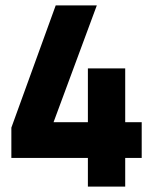

<svg xmlns="http://www.w3.org/2000/svg" viewBox="-20 -680 570 710"><path d="M305 10V-96H22V-208L186 -660H338L178 -228H305V-427H443V-228H504V-96H443V10Z"/></svg>

Font: TitilliumText22L Xb
Style: Bold
Weight: 400
Designer: Campivisivi
Foundry: Campivisivi
Version: 1.000